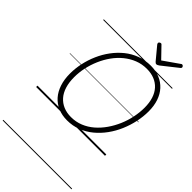

<svg xmlns="http://www.w3.org/2000/svg" viewBox="-499 -1392 2026 2026"><g transform="rotate(45 513.5 -379.0)"><path d="M479 19Q404 19 343.5 -6.5Q283 -32 240.5 -80Q198 -128 175 -197Q152 -266 152 -353Q152 -430 169 -508.5Q186 -587 218.5 -661Q251 -735 298.5 -799Q346 -863 406.5 -912Q467 -961 540.5 -988Q614 -1015 697 -1015Q772 -1015 832 -990Q892 -965 934.5 -918.5Q977 -872 999.5 -806Q1022 -740 1022 -657Q1022 -580 1005 -500Q988 -420 955.5 -344Q923 -268 875.5 -202.5Q828 -137 767.5 -87Q707 -37 634.5 -9Q562 19 479 19ZM484 -35Q557 -35 621 -61Q685 -87 738 -133Q791 -179 833 -239.5Q875 -300 904.5 -369Q934 -438 949 -511Q964 -584 964 -654Q964 -728 945.5 -785.5Q927 -843 891.5 -882Q856 -921 805.5 -941.5Q755 -962 691 -962Q619 -962 555.5 -937Q492 -912 438 -868Q384 -824 342 -765.5Q300 -707 270.5 -639Q241 -571 225.5 -499.5Q210 -428 210 -357Q210 -280 228.5 -220Q247 -160 283 -119Q319 -78 369.5 -56.5Q420 -35 484 -35ZM922 -1258Q930 -1258 937 -1250.5Q944 -1243 944 -1236Q944 -1230 942 -1226.5Q940 -1223 935 -1219L758 -1079Q748 -1073 741.5 -1069.5Q735 -1066 727 -1066Q720 -1066 714.5 -1070Q709 -1074 703 -1080L586 -1221Q583 -1226 581.5 -1230Q580 -1234 580 -1237Q580 -1246 589 -1252Q598 -1258 605 -1258Q611 -1258 615 -1255Q619 -1252 623 -1247L735 -1131L901 -1247Q908 -1252 912 -1255Q916 -1258 922 -1258ZM0 490H1027V500H0ZM0 -20H1027V0H0ZM0 -505H1027V-500H0ZM0 -1010H1027V-1000H0Z"/></g></svg>

Font: Playwrite AU NSW Guides
Style: Regular
Weight: 400
Designer: Veronika Burian, José Scaglione
Foundry: TypeTogether
Version: Version 1.003